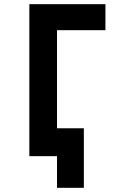

<svg xmlns="http://www.w3.org/2000/svg" viewBox="-20 -745 640 916"><path d="M252 0H120V-725H483V-601H252V-133H380V151H252Z"/></svg>

Font: JuliaMono ExtraBold
Style: Regular
Weight: 800
Monospace: yes
Designer: cormullion
Foundry: corm
Version: Version 0.055; ttfautohint (v1.8.4)